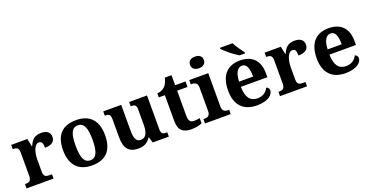

<svg xmlns="http://www.w3.org/2000/svg" viewBox="-32 -1495 4291 2230"><g transform="rotate(-20 2114.0 -380.0)"><path d="M20 0H354V-53H322C282 -53 252 -61 252 -120V-273C252 -350 277 -453 336 -453C373 -453 383 -425 383 -370C462 -370 508 -399 508 -460C508 -511 475 -548 399 -548C317 -548 281 -511 250 -440H245L225 -536H25V-483H28C72 -483 99 -474 99 -415V-125C99 -62 69 -53 24 -53H20Z M828 10C999 10 1089 -82 1089 -270C1089 -458 991 -549 831 -549C659 -549 570 -458 570 -270C570 -82 668 10 828 10ZM830 -53C753 -53 725 -128 725 -270C725 -413 752 -485 829 -485C906 -485 934 -413 934 -270C934 -128 907 -53 830 -53Z M1401 10C1469 10 1519 -14 1553 -71H1558L1580 0H1779V-53H1771C1732 -53 1704 -58 1704 -116V-536H1483V-483H1486C1525 -483 1552 -477 1552 -419V-227C1552 -134 1525 -75 1461 -75C1402 -75 1385 -130 1385 -216V-536H1163V-483H1166C1215 -483 1233 -470 1233 -412V-188C1233 -53 1285 10 1401 10Z M2058 10C2120 10 2168 -5 2189 -15V-80C2168 -75 2144 -71 2118 -71C2071 -71 2052 -98 2052 -158V-468H2180V-536H2052V-660H1969C1959 -615 1943 -582 1923 -561C1903 -539 1868 -519 1825 -519V-468H1900V-148C1900 -31 1956 10 2058 10Z M2380 -626C2427 -626 2466 -649 2466 -698C2466 -749 2427 -770 2380 -770C2332 -770 2295 -749 2295 -698C2295 -649 2332 -626 2380 -626ZM2226 0H2544V-53H2532C2492 -53 2461 -67 2461 -124V-536H2226V-483H2238C2277 -483 2309 -469 2309 -416V-124C2309 -67 2279 -53 2238 -53H2226Z M2874 -606H2942V-619C2913 -657 2866 -721 2845 -766H2688V-756C2713 -721 2811 -642 2874 -606ZM2867 10C3011 10 3070 -52 3070 -104C3070 -126 3055 -142 3036 -148C3013 -102 2970 -65 2902 -65C2812 -65 2765 -123 2762 -257H3090V-308C3090 -467 3001 -549 2856 -549C2698 -549 2608 -453 2608 -265C2608 -91 2697 10 2867 10ZM2937 -321H2764C2767 -427 2802 -484 2858 -484C2915 -484 2937 -423 2937 -321Z M3153 0H3487V-53H3455C3415 -53 3385 -61 3385 -120V-273C3385 -350 3410 -453 3469 -453C3506 -453 3516 -425 3516 -370C3595 -370 3641 -399 3641 -460C3641 -511 3608 -548 3532 -548C3450 -548 3414 -511 3383 -440H3378L3358 -536H3158V-483H3161C3205 -483 3232 -474 3232 -415V-125C3232 -62 3202 -53 3157 -53H3153Z M3962 10C4106 10 4165 -52 4165 -104C4165 -126 4150 -142 4131 -148C4108 -102 4065 -65 3997 -65C3907 -65 3860 -123 3857 -257H4185V-308C4185 -467 4096 -549 3951 -549C3793 -549 3703 -453 3703 -265C3703 -91 3792 10 3962 10ZM4032 -321H3859C3862 -427 3897 -484 3953 -484C4010 -484 4032 -423 4032 -321Z"/></g></svg>

Font: Noto Serif Telugu
Style: Bold
Weight: 700
Designer: Jelle Bosma - Monotype Design Team
Foundry: Monotype Imaging Inc.
Version: Version 2.005